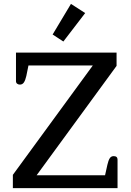

<svg xmlns="http://www.w3.org/2000/svg" viewBox="-20 -965 672 985"><path d="M417 -898 305 -752 250 -788 344 -945ZM46 0V-68L456 -629H126L115 -575Q110 -553 102.5 -542Q95 -531 82 -531Q74 -531 68 -535.5Q62 -540 62 -549V-695H578V-627L168 -66H519L531 -120Q536 -142 543 -153Q550 -164 563 -164Q583 -164 583 -146V0Z"/></svg>

Font: Maitree Medium
Style: Regular
Weight: 500
Designer: CadsonDemak Team
Foundry: CadsonDemak
Version: Version 1.010